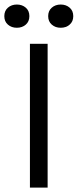

<svg xmlns="http://www.w3.org/2000/svg" viewBox="-42 -848 352 868"><path d="M-6.2 -736.7Q-22.5 -750.8 -22.5 -775Q-22.5 -799.2 -6.2 -813.3Q10 -827.5 34.2 -827.5Q58.3 -827.5 74.6 -813.3Q90.8 -799.2 90.8 -775Q90.8 -750.8 74.6 -736.7Q58.3 -722.5 34.2 -722.5Q10 -722.5 -6.2 -736.7ZM192.1 -736.7Q175.8 -750.8 175.8 -775Q175.8 -799.2 192.1 -813.3Q208.3 -827.5 232.5 -827.5Q256.7 -827.5 272.9 -813.3Q289.2 -799.2 289.2 -775Q289.2 -750.8 272.9 -736.7Q256.7 -722.5 232.5 -722.5Q208.3 -722.5 192.1 -736.7ZM93.3 0V-650H173.3V0Z"/></svg>

Font: Boon
Style: Regular
Weight: 400
Designer: Sungsit Sawaiwan
Foundry: FontUni
Version: Version 3.0